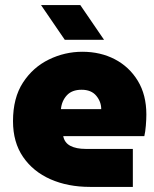

<svg xmlns="http://www.w3.org/2000/svg" viewBox="-20 -733 605 753"><path d="M333 0Q246 0 178 -30Q110 -60 70.5 -117.5Q31 -175 31 -258Q31 -349 70 -409Q109 -469 171.5 -499.5Q234 -530 303 -530Q374 -530 430.5 -500.5Q487 -471 520.5 -416Q554 -361 554 -284Q554 -265 552 -240.5Q550 -216 546 -199H228Q233 -173 256 -161Q279 -149 316 -149H501V0ZM219 -305H377Q377 -334 357.5 -357.5Q338 -381 300 -381Q262 -381 242 -359Q222 -337 219 -305ZM234 -577 141 -713H295L388 -577Z"/></svg>

Font: MuseoModerno Black
Style: Regular
Weight: 900
Designer: Pablo Cosgaya, Héctor Gatti, Marcela Romero, and the Authors of The MuseoModerno Project.
Foundry: Omnibus-Type Team
Version: Version 1.001